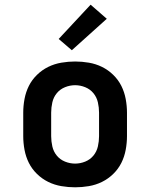

<svg xmlns="http://www.w3.org/2000/svg" viewBox="-20 -790 640 818"><path d="M300 8Q271 8 241.5 3Q212 -2 185.5 -15Q159 -28 137.5 -49Q116 -70 103 -96Q90 -122 84.5 -151.5Q79 -181 79 -210V-310Q79 -339 84.5 -368.5Q90 -398 103 -424Q116 -450 137.5 -471Q159 -492 185.5 -505Q212 -518 241.5 -523Q271 -528 300 -528Q329 -528 358.5 -523Q388 -518 414.5 -505Q441 -492 462.5 -471Q484 -450 497 -424Q510 -398 515.5 -368.5Q521 -339 521 -310V-210Q521 -181 515.5 -151.5Q510 -122 497 -96Q484 -70 462.5 -49Q441 -28 414.5 -15Q388 -2 358.5 3Q329 8 300 8ZM300 -93Q322 -93 343 -101.5Q364 -110 378 -127Q392 -144 397 -166Q402 -188 402 -210V-310Q402 -332 397 -354Q392 -376 378 -393Q364 -410 343 -418.5Q322 -427 300 -427Q278 -427 257 -418.5Q236 -410 222 -393Q208 -376 203 -354Q198 -332 198 -310V-210Q198 -188 203 -166Q208 -144 222 -127Q236 -110 257 -101.5Q278 -93 300 -93ZM286 -576 230 -624 366 -770 435 -710Z"/></svg>

Font: Iosevka Plex Etoile
Style: Bold
Weight: 700
Designer: Belleve Invis
Foundry: Belleve Invis
Version: Version 25.1.1; ttfautohint (v1.8.4)